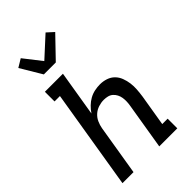

<svg xmlns="http://www.w3.org/2000/svg" viewBox="-290 -1085 1181 1181"><g transform="rotate(-45 300.0 -495.0)"><path d="M167 -815 84 -954 137 -986 227 -871 357 -990 401 -950 271 -815ZM36 0 143 -651H96V-735H253L204 -438Q218 -459 236 -476.5Q254 -494 275.5 -506Q297 -518 321 -523Q345 -528 368 -528Q395 -528 420.5 -519.5Q446 -511 464 -493Q482 -475 491.5 -450Q501 -425 504.5 -398.5Q508 -372 506 -344.5Q504 -317 500 -289L466 -84H513V0H356L406 -303Q409 -320 409.5 -337Q410 -354 407.5 -370Q405 -386 397.5 -400.5Q390 -415 378 -425.5Q366 -436 350 -440Q334 -444 317 -444Q294 -444 270.5 -436.5Q247 -429 228.5 -412.5Q210 -396 200 -373.5Q190 -351 186 -328L132 0Z"/></g></svg>

Font: Iosevka Etoile Medium
Style: Italic
Weight: 500
Italic angle: -9°
Designer: Belleve Invis
Foundry: Belleve Invis
Version: Version 22.1.2; ttfautohint (v1.8.4)